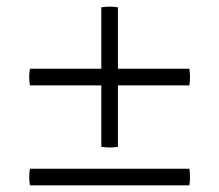

<svg xmlns="http://www.w3.org/2000/svg" viewBox="-20 -658 660 578"><path d="M550 -401H70Q66 -426 70 -451H550Q554 -426 550 -401ZM285 -216V-636Q310 -640 335 -636V-216Q310 -212 285 -216ZM550 -100H70Q66 -125 70 -150H550Q554 -125 550 -100Z"/></svg>

Font: Poltawski Nowy Medium
Style: Regular
Weight: 500
Version: Version 1.001;gftools[0.9.25]